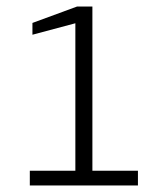

<svg xmlns="http://www.w3.org/2000/svg" viewBox="-20 -846 496 586"><path d="M210 -280V-775L79 -740V-776L215 -826H262V-280ZM71 -280V-325H401V-280Z"/></svg>

Font: Exo Thin Light
Style: Regular
Weight: 300
Version: Version 2.000